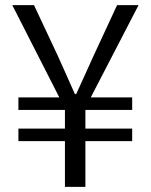

<svg xmlns="http://www.w3.org/2000/svg" viewBox="-20 -731 589 751"><path d="M234 0V-179H52V-228H234V-301H52V-350H212L28 -711H113L205 -515Q222 -478 238.5 -440.5Q255 -403 273 -363H278Q297 -404 313.5 -441Q330 -478 347 -515L438 -711H522L335 -350H497V-301H314V-228H497V-179H314V0Z"/></svg>

Font: Source Han Sans SC Normal
Style: Regular
Weight: 350
Designer: Ryoko NISHIZUKA 西塚涼子 (kana, bopomofo & ideographs); Paul D. Hunt (Latin, Greek & Cyrillic); Sandoll Communications 산돌커뮤니
Foundry: Adobe
Version: Version 2.004;hotconv 1.0.118;makeotfexe 2.5.65603